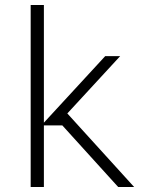

<svg xmlns="http://www.w3.org/2000/svg" viewBox="-20 -750 566 770"><path d="M230 -247H156V0H103V-730H156V-258L402 -525H462L250 -295L518 0H454Z"/></svg>

Font: Sora-SIA ExtraLight
Style: Regular
Weight: 200
Designer: Jonathan Barnbrook, Julián Moncada
Foundry: Barnbrook Fonts
Version: Version 2.000